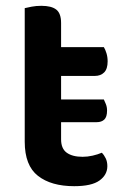

<svg xmlns="http://www.w3.org/2000/svg" viewBox="-20 -626 425 660"><path d="M190 -147Q190 -115 209.5 -101Q229 -87 264 -87Q281 -87 298.5 -91Q316 -95 330 -101Q338 -93 343.5 -81.5Q349 -70 349 -55Q349 -25 322 -5.5Q295 14 235 14Q156 14 110.5 -21.5Q65 -57 65 -139V-598Q73 -600 88.5 -603Q104 -606 122 -606Q157 -606 173.5 -593Q190 -580 190 -547V-464H337Q342 -456 346 -443Q350 -430 350 -415Q350 -389 338 -377Q326 -365 306 -365H190V-284H337Q340 -278 344 -268Q348 -258 348 -246Q348 -224 338.5 -215Q329 -206 312 -206H190V-147Z"/></svg>

Font: Baloo Chettan 2 SemiBold
Style: Regular
Weight: 600
Designer: Maithili Shingre, Unnati Kotecha and Ek Type
Foundry: Ek Type
Version: Version 1.640;hotconv 1.0.111;makeotfexe 2.5.65597; ttfautoh